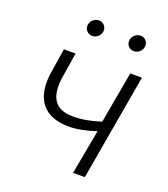

<svg xmlns="http://www.w3.org/2000/svg" viewBox="-132 -804 784 898"><g transform="rotate(20 260.5 -355.5)"><path d="M65.9 0ZM394.5 0H335.9L377 -222.2Q301.8 -196.3 241.2 -196.3Q149.4 -197.3 107.7 -248.5Q65.9 -299.8 77.1 -394.5L98.1 -528.3H156.2L134.8 -394Q130.9 -360.8 134.3 -334Q145.5 -247.6 244.6 -247.6Q304.7 -246.6 382.3 -271.5L428.2 -528.3H486.3ZM163.6 -671.4Q164.6 -688 177.2 -699.7Q189.9 -711.4 205.1 -711.4Q222.2 -711.9 233.2 -700.2Q244.1 -688.5 243.2 -671.4Q242.2 -656.2 230 -644.3Q217.8 -632.3 201.2 -632.3Q184.6 -632.3 173.6 -643.3Q162.6 -654.3 163.6 -671.4ZM371.1 -670.9Q372.1 -687.5 384.8 -699.2Q397.5 -710.9 412.6 -710.9Q429.7 -711.4 440.7 -699.7Q451.7 -688 450.2 -670.9Q449.2 -654.8 437 -643.6Q424.8 -632.3 408.7 -631.8Q392.1 -631.8 381.1 -642.8Q370.1 -653.8 371.1 -670.9Z"/></g></svg>

Font: Roboto Light
Style: Italic
Weight: 300
Italic angle: -12°
Designer: Google
Version: Version 2.134; 2016; ttfautohint (v1.6)